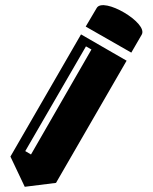

<svg xmlns="http://www.w3.org/2000/svg" viewBox="-20 -717 587 737"><path d="M20 -116 75 0 195 -15 466 -484 291 -585ZM309 -615 484 -515 524 -584C550 -629 376 -731 351 -686ZM310 -539 331 -527 99 -124 77 -137Z"/></svg>

Font: FREAK Grotesk Next
Style: Bold
Weight: 700
Width: 3
Designer: La Scuola Open Source
Foundry: La Scuola Open Source
Version: Version 1.000;PS 1.0;hotconv 1.0.72;makeotf.lib2.5.5900